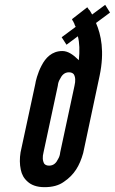

<svg xmlns="http://www.w3.org/2000/svg" viewBox="-20 -766 475 794"><path d="M341 -736 347 -727C348 -726 350 -724 351 -723C352 -721 353 -719 354 -718C357 -713 359 -709 361 -706L415 -746L435 -714L377 -671C398 -623 413 -553 392 -453L324 -133C309 -80 287 -43 244 -14C223 1 197 8 164 8C132 8 109 -1 94 -15C78 -29 70 -45 66 -64C61 -87 61 -111 65 -136L126 -419C127 -428 135 -463 152 -495C168 -526 194 -555 238 -555C261 -555 283 -540 306 -517C310 -556 309 -589 302 -616L255 -581L235 -612L293 -655C290 -660 288 -665 287 -669C285 -673 283 -676 282 -679C279 -682 278 -684 278 -687ZM288 -411C293 -432 292 -448 285 -459C281 -464 274 -467 265 -467C246 -467 235 -454 228 -439C223 -431 220 -422 219 -411L160 -136C155 -117 156 -101 163 -89C167 -84 174 -81 183 -81C202 -81 213 -93 220 -108C225 -116 228 -125 229 -136Z"/></svg>

Font: League Gothic Italic
Style: Regular
Weight: 400
Designer: Tyler Finck
Foundry: The League of Moveable Type
Version: Version 1.001;PS 001.001;hotconv 1.0.56;makeotf.lib2.0.21325